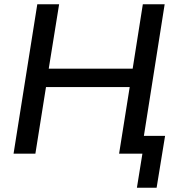

<svg xmlns="http://www.w3.org/2000/svg" viewBox="-20 -725 848 906"><path d="M44 0 156 -705H259L210 -401H606L654 -705H757L659 -84H759L719 161H626L652 0H542L592 -314H197L147 0Z"/></svg>

Font: Nunito Sans SemiBold
Style: Italic
Weight: 600
Italic angle: -9°
Designer: Vernon Adams
Foundry: Vernon Adams
Version: Version 3.006; ttfautohint (v1.8.3)